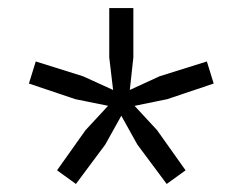

<svg xmlns="http://www.w3.org/2000/svg" viewBox="-20 -750 604 478"><path d="M296 -507 371 -426 442 -326 395 -292 322 -390 268 -487 282 -497ZM268 -507 282 -497 296 -487 242 -390 169 -292 122 -326 193 -426ZM69 -597 187 -560 288 -514 282 -497 277 -481 168 -503 52 -542ZM312 -730V-607L300 -497H282H265L252 -607V-730ZM495 -597 512 -542 396 -503 288 -481 282 -497 277 -514 377 -560Z"/></svg>

Font: Kantumruy Pro
Style: Regular
Weight: 400
Designer: Sovichet Tep
Foundry: Sovichet Tep
Version: Version 1.002